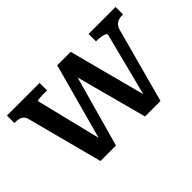

<svg xmlns="http://www.w3.org/2000/svg" viewBox="-92 -797 1061 1061"><g transform="rotate(-45 438.5 -266.5)"><path d="M451 -454 428 -452 550 5H671L789 -430Q794 -449 804 -460Q814 -471 828 -475.5Q842 -480 859 -480H863V-538H652V-480H657Q675 -480 690.5 -477.5Q706 -475 715.5 -470.5Q725 -466 725 -459L622 -56L641 -48L512 -538H407L275 -55L296 -49L192 -472Q192 -476 202 -477.5Q212 -479 229 -479.5Q246 -480 265 -480H269V-538H14V-480H18Q36 -480 49.5 -476.5Q63 -473 72.5 -463.5Q82 -454 86 -436L202 5H323Z"/></g></svg>

Font: Roboto Serif SemiCondensed Medium
Style: Regular
Weight: 500
Width: 4
Designer: Greg Gazdowicz
Foundry: Commercial Type
Version: Version 1.007